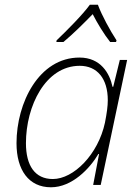

<svg xmlns="http://www.w3.org/2000/svg" viewBox="-20 -784 591 814"><path d="M220 -613 219 -606H249C290 -640 337 -687 373 -724C392 -687 420 -640 447 -606H472L474 -613C447 -654 411 -720 395 -764H361C330 -721 261 -652 220 -613ZM196 10C286 10 361 -70 397 -131H400L375 0H407L519 -530H488L460 -416H457C445 -473 407 -540 317 -540C145 -540 50 -348 50 -177C50 -63 102 10 196 10ZM204 -25C128 -25 90 -82 90 -177C90 -335 173 -505 318 -505C392 -505 437 -451 437 -359C437 -334 433 -305 425 -264C396 -129 292 -25 204 -25Z"/></svg>

Font: Noto Sans ExtraLight
Style: Italic
Weight: 200
Italic angle: -12°
Designer: Monotype Design Team
Foundry: Monotype Imaging Inc.
Version: Version 2.013